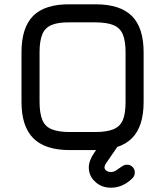

<svg xmlns="http://www.w3.org/2000/svg" viewBox="-20 -698 768 893"><path d="M424 0C424 0 424 0 424 0C500.5 0 557 -18.5 593.5 -55C630 -91.5 648 -147.5 648 -224C648 -224 648 -454 648 -454C648 -454 648 -454 648 -454C648 -530.5 630 -587 593.5 -623.5C557 -660 500.5 -678 424 -678C424 -678 304 -678 304 -678C304 -678 304 -678 304 -678C228 -678.5 171.5 -661 135 -625C98.5 -588.5 80 -532 80 -455C80 -455 80 -224 80 -224C80 -224 80 -224 80 -224C80 -147.5 98.5 -91.5 135 -55C171.5 -18.5 227.5 0 304 0C304 0 424 0 424 0ZM304 -84C268.5 -84 240.5 -88.5 220 -97C199.5 -105.5 185.5 -119.5 177 -140C168.5 -160.5 164 -188.5 164 -224C164 -224 164 -455 164 -455C164 -455 164 -455 164 -455C164 -490.5 168.5 -518.5 177 -539C185.5 -559.5 200 -573.5 220.5 -582C241 -590.5 268.5 -594.5 304 -594C304 -594 424 -594 424 -594C424 -594 424 -594 424 -594C459.5 -594 487.5 -589.5 508 -581C528.5 -572.5 543 -558 551.5 -537.5C560 -517 564 -489.5 564 -454C564 -454 564 -224 564 -224C564 -224 564 -224 564 -224C564 -188.5 560 -160.5 551.5 -140C543 -119.5 528.5 -105.5 508 -97C487.5 -88.5 459.5 -84 424 -84C424 -84 304 -84 304 -84C304 -84 304 -84 304 -84ZM496 175C533.5 175 567 160 597 130C597 130 597 130 597 130C603.5 123.5 607 114.5 607 104C607 104 607 104 607 104C607 94 603.5 85.5 596.5 78.5C589.5 71.5 580.5 68 570 68C570 68 570 68 570 68C565 68 560.5 69 556 71C551.5 73 547.5 75.5 544 78C544 78 544 78 544 78C535 84.5 527 90 520 94.5C512.5 99.5 504.5 102 496 102C496 102 496 102 496 102C487 102 480 100 474.5 95.5C469 91.5 466 86.5 466 80C466 80 466 80 466 80C466 74.5 469.5 66.5 477 56C477 56 530 -21 530 -21C530 -21 530 -21 530 -21C534.5 -28 537 -35 537 -42C537 -42 537 -42 537 -42C537 -52.5 533.5 -61.5 526.5 -68.5C519.5 -75.5 511 -79 501 -79C501 -79 501 -79 501 -79C488 -79 478 -74 471 -64C471 -64 418 13 418 13C418 13 418 13 418 13C410.5 23.5 404.5 35 400 46.5C395.5 58 393 69.5 393 80C393 80 393 80 393 80C393 107 403 129.5 423 147.5C442.5 166 467 175 496 175C496 175 496 175 496 175Z"/></svg>

Font: Jura-Fortis-Bold
Style: Bold
Weight: 500
Designer: Daniel Johnson, Alexei Vanyashin, Mirko Velimirovic
Foundry: Daniel Johnson
Version: ""